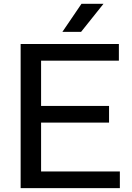

<svg xmlns="http://www.w3.org/2000/svg" viewBox="-20 -966 678 986"><path d="M86 0V-740H590.5V-654.5H191V-422H540V-336.5H191V-85.5H595.5V0ZM300.5 -802.5 398.5 -946.5H511.5L396.5 -802.5Z"/></svg>

Font: Encode Sans Semi Expanded Medium
Style: Regular
Weight: 500
Width: 6
Designer: Multiple Designers
Foundry: Impallari Type
Version: Version 3.000; ttfautohint (v1.8.3) -l 8 -r 50 -G 200 -x 14 